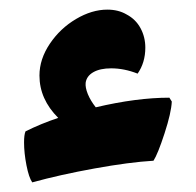

<svg xmlns="http://www.w3.org/2000/svg" viewBox="-20 -362 407 399"><path d="M337 -151Q336 -128 322 -85Q308 -42 299 -28Q249 -25 177 -12Q105 1 47 17Q40 7 35 -18.5Q30 -44 30 -66Q30 -82 33 -89Q65 -105 101 -117Q62 -156 62 -205Q62 -239 83.5 -271Q105 -303 138 -322.5Q171 -342 203 -342Q226 -342 243 -332Q262 -322 272 -303.5Q282 -285 282 -263Q282 -232 266 -209Q238 -220 211 -220Q188 -220 174 -212Q160 -204 158 -190Q157 -180 162.5 -166.5Q168 -153 179 -139Q264 -159 332 -159Z"/></svg>

Font: Lalezar
Style: Regular
Weight: 400
Designer: Borna Izadpanah
Foundry: Borna Izadpanah
Version: Version 1.004